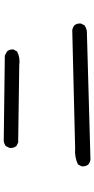

<svg xmlns="http://www.w3.org/2000/svg" viewBox="245 -839 510 1040"><g transform="rotate(-90 500.0 -319.0)"><path d="M156.2 -84Q140.6 -85.9 128.9 -95.7Q117.2 -110.4 119.1 -131.8L128.9 -151.4Q168 -170.9 216.8 -167L855.5 -182.6Q871.1 -180.7 882.8 -170.9Q894.5 -157.2 892.6 -135.7L882.8 -116.2Q867.2 -105.5 849.6 -103.5ZM667 -469.7 248 -475.6 228.5 -485.4Q216.8 -501 218.8 -522.5L228.5 -542Q240.2 -551.8 256.8 -553.7L719.7 -547.9L741.2 -536.1Q753.9 -522.5 752 -501L741.2 -481.4Q708 -463.9 667 -469.7Z"/></g></svg>

Font: JasonHandwriting2
Style: Regular
Weight: 400
Version: Version 1.05.10